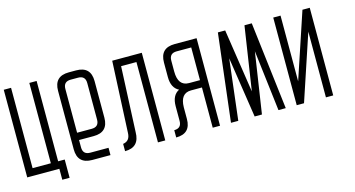

<svg xmlns="http://www.w3.org/2000/svg" viewBox="-73 -877 2290 1240"><g transform="rotate(-15 1072.0 -256.5)"><path d="M0 0H214.8V73.2H263.7V-48.8H219.7V-585.9H170.9V-48.8H48.8V-585.9H0Z M385.7 -195.3H483.4Q532.2 -195.3 532.2 -244.1V-488.3Q532.2 -537.1 483.4 -537.1H434.6Q385.7 -537.1 385.7 -488.3ZM385.7 -146.5V-97.7Q385.7 -48.8 434.6 -48.8H556.6V0H434.6Q336.9 0 336.9 -97.7V-488.3Q336.9 -585.9 434.6 -585.9H483.4Q581.1 -585.9 581.1 -488.3V-244.1Q581.1 -146.5 483.4 -146.5Z M725.1 -585.9 702.6 -108.9Q701.2 -55.7 654.3 -48.8V0Q751.5 0 752 -101.6L771.5 -537.1H874V0H922.9V-585.9Z M1240.2 -317.9H1167Q1093.8 -317.9 1093.8 -415V-487.8Q1093.8 -536.6 1142.6 -536.6H1240.2ZM1044.9 -97.7Q1044.9 -48.8 996.1 -48.8V0Q1093.8 0 1093.8 -97.7V-175.8Q1095.2 -269 1167 -269H1240.2V0H1289.1V-585.4H1142.6Q1044.9 -585.4 1044.9 -487.8V-391.1Q1044.9 -317.9 1093.8 -293.5Q1044.9 -269 1044.9 -195.8Z M1569.3 0H1520.5L1459 -405.3L1411.1 0H1362.3L1431.6 -585.9H1480.5L1544.9 -161.1L1609.4 -585.9H1658.2L1728.5 0H1679.7L1630.9 -406.2Z M1801.8 0V-585.9H1850.6V-146.5L1997.1 -585.9H2045.9V0H1997.1V-439.5L1850.6 0Z"/></g></svg>

Font: Daray
Style: Regular
Weight: 400
Designer: Maxim Raikov
Foundry: Maxim Raikov
Version: Version 1.00 May 24, 2021, initial release